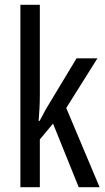

<svg xmlns="http://www.w3.org/2000/svg" viewBox="-20 -780 439 800"><path d="M146 -383Q146 -355 144.5 -328.5Q143 -302 141 -276H145Q151 -287 156.5 -297.5Q162 -308 167.5 -318.5Q173 -329 179 -338L299 -537H386L256 -330L395 0H308L201 -265L146 -199V0H65V-760H146Z"/></svg>

Font: Noto Sans Khmer ExtraCondensed
Style: Regular
Weight: 400
Width: 2
Designer: Danh Hong and the Monotype Design Team
Foundry: Monotype Imaging Inc.
Version: Version 2.004